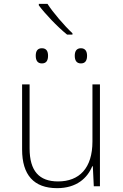

<svg xmlns="http://www.w3.org/2000/svg" viewBox="-20 -969 640 999"><path d="M329 -789H357V-796C315 -835 255 -905 227 -949H182V-941C214 -898 277 -831 329 -789ZM401 -639C425 -639 433 -656 433 -679C433 -700 425 -718 401 -718C378 -718 369 -702 369 -679C369 -655 378 -639 401 -639ZM198 -639C223 -639 230 -657 230 -679C230 -700 223 -718 198 -718C175 -718 166 -703 166 -679C166 -655 175 -639 198 -639ZM277 10C379 10 435 -43 460 -104H463L468 0H500V-530H461V-233C461 -93 392 -25 282 -25C184 -25 134 -79 134 -197V-530H95V-191C95 -59 156 10 277 10Z"/></svg>

Font: Noto Sans Mono ExtraLight
Style: Regular
Weight: 200
Designer: Monotype Design Team
Foundry: Monotype Imaging Inc.
Version: Version 2.014